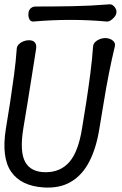

<svg xmlns="http://www.w3.org/2000/svg" viewBox="-20 -852 559 883"><path d="M113 -667Q132 -667 140.5 -656.5Q149 -646 146 -627Q137 -569 127 -506.5Q117 -444 107 -381Q97 -318 87 -260Q70 -154 96 -107Q122 -60 190 -60Q258 -60 299 -107Q340 -154 357 -260Q367 -318 377 -383.5Q387 -449 395.5 -514.5Q404 -580 408 -638Q409 -650 417.5 -658.5Q426 -667 438.5 -672Q451 -677 464 -677Q477 -677 488 -672Q499 -667 505 -658.5Q511 -650 508 -638Q494 -580 481 -514.5Q468 -449 457.5 -383.5Q447 -318 437 -260Q423 -172 391 -109.5Q359 -47 306.5 -16Q254 15 180 10Q76 3 31 -62.5Q-14 -128 7 -260Q17 -318 26.5 -381Q36 -444 44.5 -507Q53 -570 57 -628Q58 -640 66.5 -648.5Q75 -657 87.5 -662Q100 -667 113 -667ZM515 -792Q514 -783 506 -773.5Q498 -764 488.5 -758Q479 -752 470 -753Q305 -768 134 -753Q120 -752 114.5 -765Q109 -778 111 -792V-793Q113 -807 122 -814.5Q131 -822 144 -822Q228 -822 312.5 -823.5Q397 -825 482 -832Q492 -833 500 -827Q508 -821 512.5 -811.5Q517 -802 515 -793Z"/></svg>

Font: Winky Sans Light
Style: Italic
Weight: 300
Italic angle: -8.97852°
Designer: Simon Atzbach
Foundry: typofactur
Version: Version 1.205